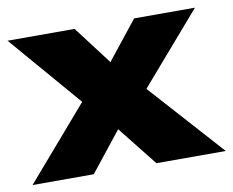

<svg xmlns="http://www.w3.org/2000/svg" viewBox="-62 -584 804 663"><g transform="rotate(-10 340.0 -253.0)"><path d="M1.3 0 220 -253.2 2.8 -505.8H237.9L339.9 -371.4L446.7 -505.8H660L446.2 -258.8L678.8 0H435.7L325.9 -138.5L216 0Z"/></g></svg>

Font: Science Gothic
Style: Regular
Weight: 400
Designer: Thomas Phinney, Vassil Kateliev, Brandon Buerkle
Foundry: Font Detective LLC
Version: Version 1.018